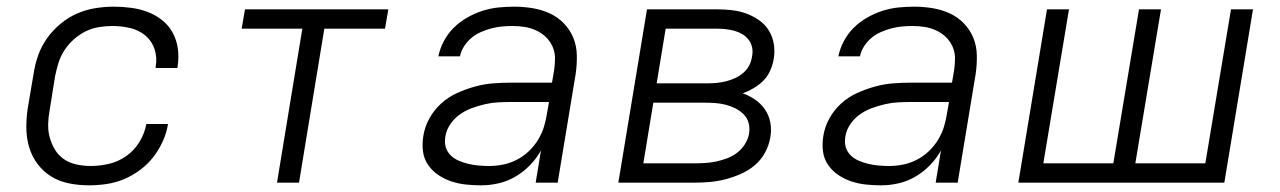

<svg xmlns="http://www.w3.org/2000/svg" viewBox="-20 -548 3840 576"><path d="M247 8Q216 8 186.5 2Q157 -4 133 -19Q109 -34 92 -57Q75 -80 67 -108Q59 -136 59 -166.5Q59 -197 64 -228L81 -328Q85 -355 94.5 -382Q104 -409 121 -433Q138 -457 161.5 -476.5Q185 -496 211.5 -507.5Q238 -519 266 -523.5Q294 -528 321 -528Q347 -528 373.5 -524.5Q400 -521 423.5 -512Q447 -503 466.5 -487.5Q486 -472 498 -450Q510 -428 513.5 -402.5Q517 -377 513 -350L512 -344H447V-348Q452 -376 443.5 -401Q435 -426 415.5 -442Q396 -458 370 -464Q344 -470 317 -470Q297 -470 276 -466.5Q255 -463 236 -453.5Q217 -444 200.5 -429Q184 -414 172.5 -396Q161 -378 155 -358Q149 -338 145 -318L129 -218Q125 -197 124.5 -175.5Q124 -154 129.5 -134.5Q135 -115 145.5 -98Q156 -81 172.5 -70Q189 -59 210 -54.5Q231 -50 252 -50Q279 -50 307 -56.5Q335 -63 359 -80Q383 -97 398.5 -122.5Q414 -148 419 -176H484Q480 -150 468.5 -124.5Q457 -99 440 -77Q423 -55 400 -38Q377 -21 352 -10.5Q327 0 300 4Q273 8 247 8Z M811 0 887 -462H705L715 -520H1145L1135 -462H953L877 0Z M1423 8Q1400 8 1377 5.5Q1354 3 1333.5 -4Q1313 -11 1295 -23Q1277 -35 1264.5 -53Q1252 -71 1249 -93.5Q1246 -116 1250 -140Q1254 -167 1268 -192.5Q1282 -218 1303.5 -237.5Q1325 -257 1351.5 -269Q1378 -281 1405.5 -288.5Q1433 -296 1460 -298Q1487 -300 1514 -300H1636L1642 -335Q1645 -354 1645 -373Q1645 -392 1637.5 -408.5Q1630 -425 1617.5 -437Q1605 -449 1589 -456.5Q1573 -464 1555 -467Q1537 -470 1518 -470Q1502 -470 1486 -468.5Q1470 -467 1454.5 -463Q1439 -459 1423 -452Q1407 -445 1394.5 -434.5Q1382 -424 1372.5 -409.5Q1363 -395 1360 -379H1295Q1300 -403 1312 -425.5Q1324 -448 1342 -465.5Q1360 -483 1382 -495.5Q1404 -508 1427.5 -515.5Q1451 -523 1474.5 -525.5Q1498 -528 1522 -528Q1550 -528 1577.5 -523.5Q1605 -519 1629 -508Q1653 -497 1671.5 -478Q1690 -459 1700 -434.5Q1710 -410 1710.5 -382Q1711 -354 1707 -326L1653 0H1587L1603 -97Q1590 -73 1570 -52.5Q1550 -32 1526 -18Q1502 -4 1475.5 2Q1449 8 1423 8ZM1447 -50Q1467 -50 1488 -54Q1509 -58 1529 -68Q1549 -78 1565.5 -93.5Q1582 -109 1593.5 -127.5Q1605 -146 1611.5 -166.5Q1618 -187 1621 -208L1627 -242H1514Q1495 -242 1475 -241Q1455 -240 1435.5 -235.5Q1416 -231 1396.5 -224Q1377 -217 1360 -205Q1343 -193 1331 -175.5Q1319 -158 1316 -138Q1313 -122 1317 -107.5Q1321 -93 1331.5 -82.5Q1342 -72 1356 -66Q1370 -60 1384.5 -56.5Q1399 -53 1415 -51.5Q1431 -50 1447 -50Z M1835 0 1921 -520H2130Q2153 -520 2175.5 -517.5Q2198 -515 2218.5 -507.5Q2239 -500 2257 -487.5Q2275 -475 2286.5 -456.5Q2298 -438 2301.5 -415.5Q2305 -393 2301 -370Q2298 -353 2290.5 -336Q2283 -319 2270 -306Q2257 -293 2241 -283.5Q2225 -274 2208 -268Q2228 -261 2245.5 -249Q2263 -237 2275 -219.5Q2287 -202 2291 -180Q2295 -158 2291 -136Q2287 -112 2275 -90Q2263 -68 2244 -52Q2225 -36 2202 -26Q2179 -16 2155.5 -10Q2132 -4 2109 -2Q2086 0 2063 0ZM1950 -298H2105Q2118 -298 2132 -299.5Q2146 -301 2159.5 -304.5Q2173 -308 2186 -314Q2199 -320 2210 -329.5Q2221 -339 2227.5 -351.5Q2234 -364 2236 -378Q2239 -392 2236.5 -405Q2234 -418 2226 -428.5Q2218 -439 2207 -445.5Q2196 -452 2183.5 -455.5Q2171 -459 2157 -460.5Q2143 -462 2129 -462H1977ZM1910 -58H2062Q2079 -58 2095.5 -59Q2112 -60 2128.5 -63.5Q2145 -67 2161 -73Q2177 -79 2191 -89.5Q2205 -100 2214.5 -115Q2224 -130 2227 -146Q2230 -163 2226 -178.5Q2222 -194 2211 -205Q2200 -216 2186 -223Q2172 -230 2156 -234Q2140 -238 2123.5 -239Q2107 -240 2090 -240H1940Z M2623 8Q2600 8 2577 5.5Q2554 3 2533.5 -4Q2513 -11 2495 -23Q2477 -35 2464.5 -53Q2452 -71 2449 -93.5Q2446 -116 2450 -140Q2454 -167 2468 -192.5Q2482 -218 2503.5 -237.5Q2525 -257 2551.5 -269Q2578 -281 2605.5 -288.5Q2633 -296 2660 -298Q2687 -300 2714 -300H2836L2842 -335Q2845 -354 2845 -373Q2845 -392 2837.5 -408.5Q2830 -425 2817.5 -437Q2805 -449 2789 -456.5Q2773 -464 2755 -467Q2737 -470 2718 -470Q2702 -470 2686 -468.5Q2670 -467 2654.5 -463Q2639 -459 2623 -452Q2607 -445 2594.5 -434.5Q2582 -424 2572.5 -409.5Q2563 -395 2560 -379H2495Q2500 -403 2512 -425.5Q2524 -448 2542 -465.5Q2560 -483 2582 -495.5Q2604 -508 2627.5 -515.5Q2651 -523 2674.5 -525.5Q2698 -528 2722 -528Q2750 -528 2777.5 -523.5Q2805 -519 2829 -508Q2853 -497 2871.5 -478Q2890 -459 2900 -434.5Q2910 -410 2910.5 -382Q2911 -354 2907 -326L2853 0H2787L2803 -97Q2790 -73 2770 -52.5Q2750 -32 2726 -18Q2702 -4 2675.5 2Q2649 8 2623 8ZM2647 -50Q2667 -50 2688 -54Q2709 -58 2729 -68Q2749 -78 2765.5 -93.5Q2782 -109 2793.5 -127.5Q2805 -146 2811.5 -166.5Q2818 -187 2821 -208L2827 -242H2714Q2695 -242 2675 -241Q2655 -240 2635.5 -235.5Q2616 -231 2596.5 -224Q2577 -217 2560 -205Q2543 -193 2531 -175.5Q2519 -158 2516 -138Q2513 -122 2517 -107.5Q2521 -93 2531.5 -82.5Q2542 -72 2556 -66Q2570 -60 2584.5 -56.5Q2599 -53 2615 -51.5Q2631 -50 2647 -50Z M3035 0 3121 -520H3187L3110 -58H3320L3397 -520H3463L3386 -58H3596L3673 -520H3739L3653 0Z"/></svg>

Font: Iosevka Aile Light Oblique
Style: Regular
Weight: 300
Italic angle: -9°
Designer: Belleve Invis
Foundry: Belleve Invis
Version: Version 31.1.0; ttfautohint (v1.8.4)